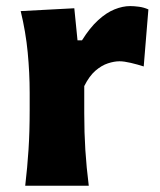

<svg xmlns="http://www.w3.org/2000/svg" viewBox="-20 -596 514 616"><path d="M60.9 0H264.8Q257.3 -59.7 253.8 -114.9Q250.3 -170.1 250.3 -232.7V-319.8Q266.3 -351.9 286.1 -369.1Q306 -386.2 326.3 -392.8Q346.5 -399.4 363.4 -399.4Q377.9 -399.4 399.6 -394.3Q421.2 -389.2 441.1 -382.8L456.1 -565.8Q441.6 -572.3 425.8 -574.4Q410 -576.5 397.6 -576.5Q373.7 -576.5 347.4 -565.9Q321.1 -555.3 294.8 -531.2Q268.4 -507.2 243 -466.5H228.7L218.4 -569.5L46.4 -560.4Q62.7 -493 68.9 -427.6Q75.2 -362.1 75.2 -298.2V-242.4Q75.2 -172.5 71.5 -116.1Q67.9 -59.7 60.9 0Z"/></svg>

Font: Pinar FD VF
Style: Regular
Weight: 300
Designer: Amin Abedi
Version: Version 2.000